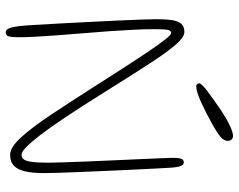

<svg xmlns="http://www.w3.org/2000/svg" viewBox="-100 -692 816 655"><g transform="rotate(90 307.5 -364.0)"><path d="M89.5 24Q81 24 76 11.8Q71 -0.5 68.5 -23Q67 -35.5 64.8 -70.2Q62.5 -105 60 -152.8Q57.5 -200.5 54.8 -252.8Q52 -305 49.8 -353.8Q47.5 -402.5 46.2 -439Q45 -475.5 45 -490.5Q45 -522.5 48.2 -543.5Q51.5 -564.5 60.8 -575Q70 -585.5 88.5 -585.5Q106 -585.5 131.2 -556.8Q156.5 -528 197 -465.8Q237.5 -403.5 300.5 -302.5Q391.5 -157 440.5 -93.5Q489.5 -30 506.5 -30Q516 -30 522.2 -36.5Q528.5 -43 531.5 -63Q534.5 -83 534.5 -123.5Q534.5 -141 533.2 -176.5Q532 -212 530.2 -257.2Q528.5 -302.5 526.2 -349.5Q524 -396.5 522.2 -438Q520.5 -479.5 519.2 -507.8Q518 -536 518 -542.5Q518 -567.5 521.5 -575.5Q525 -583.5 533 -583.5Q536.5 -583.5 539.5 -581.8Q542.5 -580 544.8 -575.5Q547 -571 548.8 -562.2Q550.5 -553.5 551.5 -540Q552.5 -528.5 554 -496.8Q555.5 -465 557.8 -421.2Q560 -377.5 562 -329.5Q564 -281.5 566 -236.5Q568 -191.5 569 -156.8Q570 -122 570 -105.5Q570 -68.5 564.2 -42.8Q558.5 -17 545 -4Q531.5 9 507.5 9Q482.5 9 448.5 -28Q414.5 -65 371.2 -130Q328 -195 275 -278Q242 -330 211.5 -377.2Q181 -424.5 156.2 -461.2Q131.5 -498 114.8 -519.2Q98 -540.5 92.5 -540.5Q84 -540.5 81.5 -529Q79 -517.5 79 -482.5Q79 -451 81 -411.5Q83 -372 86 -329Q89 -286 92.8 -242.2Q96.5 -198.5 99.5 -157.8Q102.5 -117 104.5 -82.5Q106.5 -48 106.5 -23Q106.5 7 103 15.5Q99.5 24 89.5 24ZM274 -626Q269 -626 266.5 -628.5Q264 -631 264 -636.5Q264 -644 289.8 -663.5Q315.5 -683 356.5 -711Q381 -727.5 405.8 -739.5Q430.5 -751.5 443 -751.5Q450.5 -751.5 455.2 -746.8Q460 -742 460 -733.5Q460 -720.5 446.5 -709Q433 -697.5 403 -680.5Q366.5 -660 329.2 -643Q292 -626 274 -626Z"/></g></svg>

Font: Gluten Thin
Style: Regular
Weight: 100
Designer: Tyler Finck
Foundry: Etcetera Type Company
Version: Version 1.300